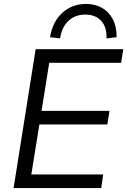

<svg xmlns="http://www.w3.org/2000/svg" viewBox="-20 -955 646 975"><path d="M49 0 161 -705H606L595 -636H230L191 -392H536L525 -323H180L139 -69H504L494 0ZM285 -760 234 -766Q247 -845 296.5 -890Q346 -935 417 -935Q464 -935 499 -914.5Q534 -894 553.5 -856Q573 -818 572 -766L521 -760Q523 -818 493.5 -849.5Q464 -881 413 -881Q362 -881 328 -849.5Q294 -818 285 -760Z"/></svg>

Font: Nunito Sans 12pt ExtraLight 12pt
Style: Italic
Weight: 400
Italic angle: -9°
Version: Version 3.101;gftools[0.9.27]